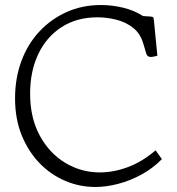

<svg xmlns="http://www.w3.org/2000/svg" viewBox="-20 -810 705 765"><path d="M40 -418Q40 -498 65 -566Q90 -634 136.5 -684Q183 -734 245.5 -762Q308 -790 382 -790Q426 -790 470 -779.5Q514 -769 550 -746L581 -744Q589 -743 590.5 -741Q592 -739 593 -731L607 -588Q590 -583 581 -583Q567 -583 563 -596L551 -636Q539 -677 510 -699.5Q481 -722 443.5 -731.5Q406 -741 368 -741Q286 -741 225.5 -702Q165 -663 132.5 -594.5Q100 -526 100 -437Q100 -341 138 -270.5Q176 -200 239.5 -161.5Q303 -123 378 -123Q432 -123 489 -144Q546 -165 600 -211L625 -176Q590 -140 544.5 -115Q499 -90 451 -77.5Q403 -65 360 -65Q297 -65 239.5 -89.5Q182 -114 137.5 -160Q93 -206 66.5 -271Q40 -336 40 -418Z"/></svg>

Font: Gowun Batang
Style: Regular
Weight: 400
Designer: Yanghee Ryu
Foundry: Yanghee Ryu
Version: Version 2.000